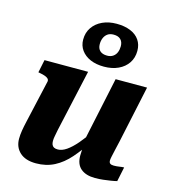

<svg xmlns="http://www.w3.org/2000/svg" viewBox="-122 -929 924 1038"><g transform="rotate(15 340.0 -410.0)"><path d="M243 -194Q239 -172 236 -157.5Q233 -143 233 -130Q233 -118 236.5 -109.5Q240 -101 248 -96.5Q256 -92 270 -92Q293 -92 318.5 -109.5Q344 -127 372.5 -160Q401 -193 431 -238L437 -181Q400 -124 361.5 -80Q323 -36 277.5 -12.5Q232 11 175 11Q116 11 84.5 -18Q53 -47 53 -94Q53 -116 57 -140.5Q61 -165 68 -195L122 -433Q123 -442 117.5 -448Q112 -454 100 -458.5Q88 -463 71 -466L61 -468L76 -540H320ZM582 -222Q574 -188 569 -165.5Q564 -143 561 -129Q558 -115 558 -108Q558 -96 564.5 -91Q571 -86 585 -86Q601 -86 616 -88.5Q631 -91 642 -91L625 -10Q609 -6 589.5 -3Q570 0 549 2.5Q528 5 504 5Q453 5 424.5 -19Q396 -43 396 -91Q396 -96 396.5 -104.5Q397 -113 397.5 -124.5Q398 -136 399 -149L389 -140L474 -540H650ZM402 -770Q381 -770 368 -760.5Q355 -751 348.5 -735.5Q342 -720 342 -701Q342 -677 356 -664Q370 -651 396 -651Q416 -651 429.5 -660.5Q443 -670 449 -685.5Q455 -701 455 -719Q455 -743 441.5 -756.5Q428 -770 402 -770ZM548 -718Q548 -679 528.5 -650Q509 -621 474.5 -605Q440 -589 395 -589Q351 -589 318.5 -603Q286 -617 267.5 -642.5Q249 -668 249 -702Q249 -741 269 -770Q289 -799 323.5 -815Q358 -831 403 -831Q447 -831 480 -817.5Q513 -804 530.5 -778.5Q548 -753 548 -718Z"/></g></svg>

Font: Roboto Serif 20pt
Style: Bold Italic
Weight: 700
Italic angle: -10°
Version: Version 1.007